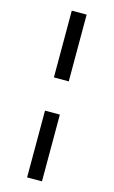

<svg xmlns="http://www.w3.org/2000/svg" viewBox="-137 -858 598 1011"><g transform="rotate(15 162.5 -352.5)"><path d="M203 -443H122V-807H203ZM203 102H122V-262H203Z"/></g></svg>

Font: Fira Sans Compressed
Style: Regular
Weight: 400
Width: 1
Designer: bBox Type GmbH & Carrois Corporate GbR & Edenspiekermann AG
Foundry: bBox Type GmbH & Carrois Corporate GbR & Edenspiekermann AG
Version: Version 4.301